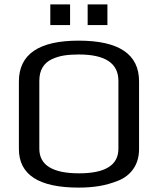

<svg xmlns="http://www.w3.org/2000/svg" viewBox="-20 -844 719 874"><path d="M613 -474V-166Q613 -113 587.5 -76Q562 -39 518 -21.5Q474 -4 431 3Q388 10 338 10Q66 10 66 -166V-473Q66 -659 338 -659Q613 -659 613 -474ZM519 -167V-476Q519 -596 339 -596Q301 -596 272 -591.5Q243 -587 216 -574.5Q189 -562 174 -537.5Q159 -513 159 -476V-167Q159 -55 340 -55Q519 -55 519 -167ZM299 -730H209V-824H299ZM469 -730H379V-824H469Z"/></svg>

Font: Play
Style: Regular
Weight: 400
Designer: Jonas Hecksher
Foundry: Jonas Hecksher, Playtypeª, e-types AS
Version: Version 1.002